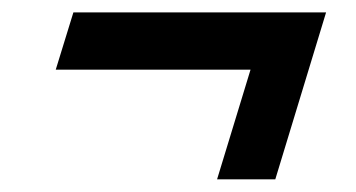

<svg xmlns="http://www.w3.org/2000/svg" viewBox="-20 -387 574 310"><path d="M98.5 -367H506.5L424.5 -97.5H330.5L384.5 -274.5H70Z"/></svg>

Font: Newsreader ExtraBold
Style: Italic
Weight: 800
Italic angle: -17°
Designer: Hugues Gentile
Foundry: Production Type
Version: Version 1.003